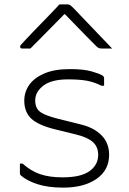

<svg xmlns="http://www.w3.org/2000/svg" viewBox="-20 -850 590 878"><path d="M266 -39Q350 -39 389.5 -67.5Q429 -96 429 -142Q429 -179 404 -201Q379 -223 324 -236L230 -259Q154 -278 122.5 -308Q91 -338 91 -390Q91 -429 113.5 -461.5Q136 -494 182.5 -514Q229 -534 300 -534Q361 -534 397 -524Q433 -514 448 -505Q456 -500 456 -492V-458H444Q410 -475 376.5 -481Q343 -487 291 -487Q216 -487 178.5 -458.5Q141 -430 141 -391Q141 -369 149.5 -354Q158 -339 181.5 -328Q205 -317 249 -306L353 -280Q412 -265 445.5 -230Q479 -195 479 -142Q479 -72 421.5 -32Q364 8 269 8Q198 8 149 -8.5Q100 -25 74 -49Q71 -52 71 -57V-102H83Q121 -68 163.5 -53.5Q206 -39 266 -39ZM252 -830H288Q296 -830 301.5 -826Q307 -822 321 -808Q329 -799 349 -778.5Q369 -758 394.5 -731Q420 -704 446 -677Q472 -650 493 -628H449Q438 -628 432.5 -630Q427 -632 420 -639Q406 -653 367.5 -692Q329 -731 277 -785H274Q222 -732 185 -694.5Q148 -657 119 -628H82Q72 -628 72 -637Q72 -641 76 -645.5Q80 -650 94 -665Q107 -679 128.5 -701.5Q150 -724 174.5 -749Q199 -774 220 -796Q241 -818 252 -830Z"/></svg>

Font: Recursive Sn Lnr St Lt
Style: Regular
Weight: 300
Version: Version 1.079;hotconv 1.0.112;makeotfexe 2.5.65598; ttfautoh